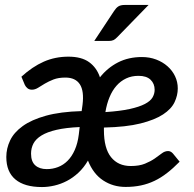

<svg xmlns="http://www.w3.org/2000/svg" viewBox="-20 -748 785 776"><path d="M5.5 0ZM553.5 -517.5Q584.5 -517.5 611 -507.5Q637.5 -497.5 657 -480.2Q676.5 -463 687.5 -440Q698.5 -417 698.5 -390.5Q698.5 -362.5 685.5 -335Q672.5 -307.5 639 -285.5Q605.5 -263.5 547.8 -249Q490 -234.5 400 -232.5V-222Q400 -148.5 428.8 -112.8Q457.5 -77 508.5 -77Q543 -77 566 -86.5Q589 -96 605.2 -107.2Q621.5 -118.5 633.8 -128Q646 -137.5 659.5 -137.5Q670 -137.5 679 -127.5L706 -94.5Q680 -68 655.2 -48.8Q630.5 -29.5 604.2 -17Q578 -4.5 549.5 1.5Q521 7.5 487.5 7.5Q437 7.5 397 -18.8Q357 -45 335.5 -99Q319 -70.5 297 -50Q275 -29.5 250.5 -16.8Q226 -4 200 2Q174 8 149.5 8Q79 8 42.2 -22.8Q5.5 -53.5 5.5 -113.5Q5.5 -148 20.8 -180.2Q36 -212.5 71.5 -238.2Q107 -264 165.2 -280.2Q223.5 -296.5 310 -299L313.5 -324Q320.5 -380 302.8 -407.2Q285 -434.5 244.5 -434.5Q216 -434.5 196.2 -426.8Q176.5 -419 161.2 -410Q146 -401 133.8 -393.2Q121.5 -385.5 109 -385.5Q98.5 -385.5 91.5 -391Q84.5 -396.5 80.5 -404.5L66.5 -438Q111 -478.5 157 -498.8Q203 -519 256.5 -519Q309.5 -519 340.2 -496.8Q371 -474.5 384 -435.5Q414.5 -474 457 -495.8Q499.5 -517.5 553.5 -517.5ZM302 -234.5Q246 -232 208.2 -223.2Q170.5 -214.5 147.8 -200.5Q125 -186.5 115.2 -168Q105.5 -149.5 105.5 -127Q105.5 -95 122.5 -79.8Q139.5 -64.5 169 -64.5Q193 -64.5 214.5 -72.8Q236 -81 253.2 -98.2Q270.5 -115.5 282.2 -142Q294 -168.5 298.5 -204.5ZM540 -441.5Q512 -441.5 489.8 -431Q467.5 -420.5 450.8 -401.5Q434 -382.5 422.8 -355.5Q411.5 -328.5 406 -295Q466 -299 504.5 -307.5Q543 -316 565.5 -327.8Q588 -339.5 596.5 -354.2Q605 -369 605 -385Q605 -410 588.5 -425.8Q572 -441.5 540 -441.5ZM580.5 -728 454.5 -598.5Q446 -589.5 438.8 -586Q431.5 -582.5 420 -582.5H361L441 -703.5Q449 -716 458.2 -722Q467.5 -728 484.5 -728Z"/></svg>

Font: Lato Semibold
Style: Italic
Weight: 600
Italic angle: -7°
Designer: Lukasz Dziedzic
Foundry: tyPoland Lukasz Dziedzic
Version: Version 2.006; 2014-01-15